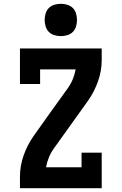

<svg xmlns="http://www.w3.org/2000/svg" viewBox="-20 -990 640 1010"><path d="M85 0V-61Q85 -118 104.5 -173Q124 -228 157 -275L246 -400L336 -525Q352 -547 362.5 -572.5Q373 -598 378 -625H191V-548H85V-735H515V-674Q515 -617 495.5 -562Q476 -507 443 -460L264 -210Q248 -188 237.5 -162.5Q227 -137 222 -110H409V-187H515V0ZM300 -800Q283 -800 266 -805Q249 -810 237 -822Q225 -834 220 -851Q215 -868 215 -885Q215 -902 220 -919Q225 -936 237 -948Q249 -960 266 -965Q283 -970 300 -970Q317 -970 334 -965Q351 -960 363 -948Q375 -936 380 -919Q385 -902 385 -885Q385 -868 380 -851Q375 -834 363 -822Q351 -810 334 -805Q317 -800 300 -800Z"/></svg>

Font: Iosevka Curly Slab XBdEx
Style: Regular
Weight: 800
Width: 7
Monospace: yes
Designer: Belleve Invis
Foundry: Belleve Invis
Version: Version 11.0.0; ttfautohint (v1.8.3)